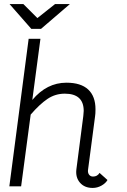

<svg xmlns="http://www.w3.org/2000/svg" viewBox="-20 -920 627 945"><path d="M438 -51Q459 -51 470 -69L509 -34Q500 -18 479.5 -6.5Q459 5 436 5Q396 5 373.5 -21Q351 -47 356 -87L390 -349Q392 -367 392 -374Q392 -459 299 -459Q252 -459 213.5 -433Q175 -407 131 -356L84 -3H26L121 -729H179L139 -428Q210 -513 307 -513Q378 -513 414 -479.5Q450 -446 450 -382Q450 -360 448 -348L413 -82Q412 -68 419 -59.5Q426 -51 438 -51ZM95 -900 164 -831 251 -900H324L182 -778H134L27 -900Z"/></svg>

Font: Bellota
Style: Italic
Weight: 400
Italic angle: -7.5°
Designer: Kemie Guaida
Foundry: Kemie Guaida
Version: Version 4.001